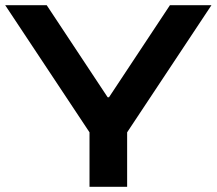

<svg xmlns="http://www.w3.org/2000/svg" viewBox="-20 -720 835 740"><path d="M470 -210V0H325V-210L0 -700H160L395 -345H400L635 -700H795Z"/></svg>

Font: Prosto One
Style: Regular
Weight: 400
Designer: Pavel Emelyanov and Jovanny lemonad
Foundry: Pavel Emelyanov and Jovanny Lemonad
Version: Version 1.001